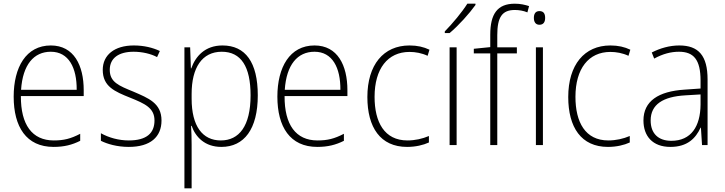

<svg xmlns="http://www.w3.org/2000/svg" viewBox="-20 -785 3926 1039"><path d="M255 -539C121 -539 54 -421 54 -262C54 -99 122 10 270 10C327 10 370 -1 414 -23V-61C362 -34 325 -25 271 -25C154 -25 92 -110 93 -265H433V-297C433 -431 380 -539 255 -539ZM255 -505C352 -505 396 -418 395 -299H94C103 -435 163 -505 255 -505Z M854 -133C854 -227 783 -254 702 -289C624 -321 574 -340 574 -407C574 -471 623 -505 703 -505C749 -505 797 -494 830 -476L845 -509C807 -527 759 -539 704 -539C599 -539 536 -487 536 -407C536 -317 600 -290 685 -256C764 -224 816 -201 816 -133C816 -65 774 -25 677 -25C622 -25 569 -40 526 -64V-23C560 -6 613 10 677 10C794 10 854 -44 854 -133Z M1184 -539C1089 -539 1038 -480 1015 -415H1013L1009 -529H978V234H1017V-1C1017 -36 1016 -73 1014 -104H1017C1038 -44 1088 10 1178 10C1301 10 1375 -86 1375 -269C1375 -448 1308 -539 1184 -539ZM1180 -505C1285 -505 1336 -424 1336 -269C1336 -103 1274 -25 1175 -25C1076 -25 1017 -102 1017 -251V-277C1017 -418 1073 -505 1180 -505Z M1682 -539C1548 -539 1481 -421 1481 -262C1481 -99 1549 10 1697 10C1754 10 1797 -1 1841 -23V-61C1789 -34 1752 -25 1698 -25C1581 -25 1519 -110 1520 -265H1860V-297C1860 -431 1807 -539 1682 -539ZM1682 -505C1779 -505 1823 -418 1822 -299H1521C1530 -435 1590 -505 1682 -505Z M2183 10C2229 10 2271 0 2301 -14V-49C2266 -34 2226 -25 2185 -25C2060 -25 2007 -124 2007 -261C2007 -413 2078 -504 2196 -504C2228 -504 2262 -498 2294 -483L2304 -516C2273 -531 2238 -539 2196 -539C2055 -539 1968 -434 1968 -260C1968 -96 2038 10 2183 10Z M2553 -758V-765H2509C2480 -719 2430 -659 2387 -615V-606H2413C2461 -646 2521 -713 2553 -758ZM2451 0V-529H2413V0Z M2777 -496V-529H2671V-595C2671 -692 2697 -731 2766 -731C2788 -731 2813 -727 2834 -718L2843 -752C2821 -759 2797 -765 2766 -765C2671 -765 2633 -709 2633 -597V-530L2544 -521V-496H2633V0H2671V-496Z M2899 -725C2877 -725 2869 -709 2869 -688C2869 -667 2878 -651 2899 -651C2921 -651 2930 -666 2930 -688C2930 -709 2923 -725 2899 -725ZM2918 -529H2880V0H2918Z M3270 10C3316 10 3358 0 3388 -14V-49C3353 -34 3313 -25 3272 -25C3147 -25 3094 -124 3094 -261C3094 -413 3165 -504 3283 -504C3315 -504 3349 -498 3381 -483L3391 -516C3360 -531 3325 -539 3283 -539C3142 -539 3055 -434 3055 -260C3055 -96 3125 10 3270 10Z M3656 -539C3603 -539 3552 -524 3507 -501L3520 -468C3568 -494 3611 -505 3654 -505C3734 -505 3771 -462 3771 -349V-306L3685 -300C3543 -291 3462 -238 3462 -133C3462 -49 3511 10 3608 10C3700 10 3745 -37 3771 -94H3773L3779 0H3809V-355C3809 -484 3760 -539 3656 -539ZM3688 -269 3771 -274V-219C3770 -101 3720 -23 3613 -23C3542 -23 3501 -63 3501 -133C3501 -220 3568 -262 3688 -269Z"/></svg>

Font: Noto Sans Lao UI SemCond ExtLt
Style: Regular
Weight: 200
Width: 4
Designer: Monotype Design Team
Foundry: Monotype Imaging Inc.
Version: Version 2.000